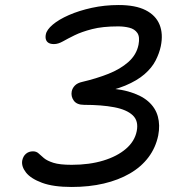

<svg xmlns="http://www.w3.org/2000/svg" viewBox="-20 -732 740 764"><path d="M265.2 12Q192 12 147.2 -4.7Q102.4 -21.4 83.5 -45.5Q64.6 -69.6 68.4 -93Q72 -110.6 83.4 -120.2Q94.8 -129.8 111.2 -129.8Q124.6 -129.8 133.3 -121.8Q142 -113.8 154.7 -103Q167.4 -92.2 192.5 -84.2Q217.6 -76.2 265.2 -76.2Q335.6 -76.2 390.9 -93Q446.2 -109.8 481.1 -139.8Q516 -169.8 524 -210Q532.2 -250.6 508.2 -273.2Q484.2 -295.8 434.4 -305.3Q384.6 -314.8 314.8 -314.8Q285.6 -314.8 273.6 -331.6Q261.6 -348.4 265.4 -368.4Q268 -381.4 278.1 -391.7Q288.2 -402 307.4 -406.2Q363 -419.2 410.8 -438Q458.6 -456.8 490.9 -485.4Q523.2 -514 531.2 -554Q537.2 -585.4 526.5 -600.9Q515.8 -616.4 494.9 -621.7Q474 -627 450.2 -627Q388.4 -627 346.6 -616.2Q304.8 -605.4 277.1 -591.8Q249.4 -578.2 230.4 -567.4Q211.4 -556.6 194.8 -556.6Q181.2 -556.6 173.3 -561.4Q165.4 -566.2 162.7 -575Q160 -583.8 162.4 -595.2Q165.8 -613.6 189.9 -634Q214 -654.4 254.1 -672Q294.2 -689.6 345.1 -700.8Q396 -712 452.2 -712Q519 -712 559.3 -691.6Q599.6 -671.2 614.8 -634.3Q630 -597.4 619.8 -548Q613.8 -519.6 599 -490.8Q584.2 -462 554.9 -436.6Q525.6 -411.2 478.4 -391.4Q431.2 -371.6 362.2 -360.2L365.8 -381.6Q439.4 -382.2 489.9 -368.1Q540.4 -354 569.4 -328.8Q598.4 -303.6 608 -268.8Q617.6 -234 609.6 -193Q599.6 -144.6 570.9 -106.3Q542.2 -68 496.8 -41.7Q451.4 -15.4 393 -1.7Q334.6 12 265.2 12Z"/></svg>

Font: Shantell Sans Light
Style: Italic
Weight: 300
Italic angle: -11°
Designer: Stephen Nixon, Anya Danilova, Shantell Martin
Foundry: Arrow Type
Version: Version 1.008;[ac192a2d6]